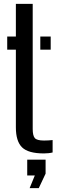

<svg xmlns="http://www.w3.org/2000/svg" viewBox="-20 -790 302 998"><path d="M17.5 -532V-600H62.5V-770H150V-119Q150 -85.5 160.8 -72.5Q171.5 -59.5 209 -59.5Q222.5 -59.5 232 -60.2Q241.5 -61 253.5 -62V2.5Q244 5 232.2 6.2Q220.5 7.5 208 7.5Q127 7.5 94.8 -24Q62.5 -55.5 62.5 -128V-532ZM189.5 -532V-600H243.5V-532ZM134 188 161 122H121.5V40H217V112.5L181.5 188Z"/></svg>

Font: Big Shoulders Stencil Display Thin SemiBold
Style: Regular
Weight: 600
Version: Version 2.001